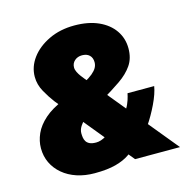

<svg xmlns="http://www.w3.org/2000/svg" viewBox="-103 -786 909 904"><g transform="rotate(-15 352.0 -333.5)"><path d="M450 0 154 -361Q134 -387 114 -422.5Q94 -458 94 -496Q94 -545 125 -587Q156 -629 211 -655.5Q266 -682 336 -682Q404 -682 453 -660Q502 -638 528.5 -599.5Q555 -561 555 -512Q555 -464 532 -430.5Q509 -397 469 -369.5Q429 -342 377 -311L313 -411Q339 -425 354.5 -438Q370 -451 377 -463.5Q384 -476 384 -490Q384 -512 371 -524.5Q358 -537 335 -537Q313 -537 298.5 -524Q284 -511 284 -491Q284 -480 290 -468Q296 -456 303.5 -446Q311 -436 316 -430L669 0ZM250 15Q203 15 163.5 2Q124 -11 95 -35.5Q66 -60 50.5 -92.5Q35 -125 35 -164Q35 -199 50.5 -234Q66 -269 101.5 -300.5Q137 -332 196 -356L306 -273Q290 -263 274 -248Q258 -233 247.5 -216.5Q237 -200 237 -183Q237 -173 238.5 -162.5Q240 -152 245.5 -143Q251 -134 262.5 -128.5Q274 -123 294 -123Q317 -123 343 -139Q369 -155 383 -174L468 -68Q448 -45 421 -26Q394 -7 353 4Q312 15 250 15ZM458 -223Q472 -239 480.5 -259Q489 -279 492.5 -294Q496 -309 496 -309H626Q620 -273 597 -225Q574 -177 546 -136Z"/></g></svg>

Font: Maven Pro Black
Style: Regular
Weight: 900
Designer: Joe Prince
Foundry: Joe Prince
Version: Version 2.103